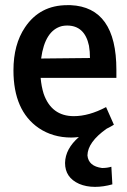

<svg xmlns="http://www.w3.org/2000/svg" viewBox="-20 -521 492 745"><path d="M416 194.3 412.1 126Q395.5 130.9 376 130.9Q323.2 124 319.3 82Q320.3 30.3 393.6 -21.5Q413.1 -31.2 421.9 -37.1L391.6 -105.5Q325.2 -70.3 266.6 -70.3Q179.7 -70.3 149.4 -157.2Q140.6 -185.5 137.7 -218.8H431.6V-250Q431.6 -493.2 253.9 -501Q247.1 -501 241.2 -501Q134.8 -501 77.1 -415Q32.2 -348.6 32.2 -248Q32.2 -91.8 129.9 -24.4Q184.6 12.7 256.8 12.7Q267.6 12.7 286.1 10.7Q233.4 56.6 232.4 111.3Q232.4 168 287.1 192.4Q314.5 204.1 348.6 204.1Q380.9 204.1 416 194.3ZM240.2 -421.9Q308.6 -421.9 325.2 -343.8Q329.1 -321.3 329.1 -295.9L139.6 -293.9Q154.3 -403.3 220.7 -419.9Q230.5 -421.9 240.2 -421.9Z"/></svg>

Font: Yaldevi Colombo SemiBold
Style: Regular
Weight: 600
Designer: Sol Matas, Denzil Rajitha, Kosala Senevirathne and Pathum Egodawatta
Foundry: Mooniak
Version: Version 1.020 ; ttfautohint (v1.6)